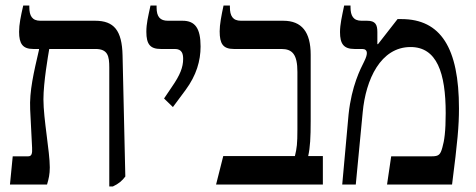

<svg xmlns="http://www.w3.org/2000/svg" viewBox="-20 -667 1719 694"><path d="M16 0H150C156 -20 160 -37 160 -62C160 -119 137 -237 137 -308C137 -369 154 -467 158 -490H325C370 -490 375 -464 375 -423V7H388C409 -3 421 -13 433 -29L423 -467C421 -557 392 -592 324 -592H126C96 -592 86 -610 86 -641V-647H64C55 -608 49 -579 49 -552C49 -509 62 -490 100 -490H121V-487C102 -405 86 -338 89 -272L96 -133C97 -113 95 -102 82 -102H26Z M605 -280 651 -342C690 -395 705 -447 705 -499C705 -565 685 -592 640 -592H587C559 -592 546 -606 546 -640V-647H524C515 -605 509 -582 509 -552C509 -507 523 -490 561 -490H612C638 -490 642 -472 642 -454C642 -424 631 -396 602 -354L573 -311Z M761 0H1147V-103H1094C1101 -134 1103 -170 1103 -230V-469C1103 -551 1071 -592 1004 -592H851C821 -592 811 -610 811 -641V-647H788C780 -610 774 -578 774 -554C774 -509 786 -490 825 -490H997C1037 -490 1055 -470 1055 -407V-200C1055 -147 1053 -132 1046 -103H787Z M1217 0H1266L1291 -261C1302 -380 1356 -497 1464 -497C1559 -497 1591 -404 1591 -258C1591 -191 1586 -158 1579 -134C1572 -108 1566 -102 1541 -102H1394L1379 0H1614C1634 -156 1639 -212 1639 -275C1639 -494 1573 -598 1431 -598H1417L1346 -507L1344 -508V-551C1344 -578 1337 -592 1307 -592H1287C1257 -592 1247 -610 1247 -641V-647H1224C1216 -608 1209 -579 1209 -551C1209 -509 1222 -490 1261 -490H1289C1300 -490 1306 -485 1306 -475C1306 -469 1304 -460 1296 -444C1283 -418 1251 -357 1240 -254Z"/></svg>

Font: Noto Serif Hebrew Condensed Medium
Style: Regular
Weight: 500
Width: 3
Designer: Monotype Design Team
Foundry: Monotype Imaging Inc.
Version: Version 2.004